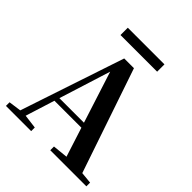

<svg xmlns="http://www.w3.org/2000/svg" viewBox="-237 -1059 1220 1220"><g transform="rotate(45 373.0 -449.5)"><path d="M209.5 -833.1V-898.8H538.8V-833.1ZM13.2 0V-32.6L112.6 -46.3H131.1L239.8 -32.6V0ZM82.8 0 331.4 -744.6H418.9L672.2 0H527.6L316.7 -656.5H337.4L334.2 -642.5L132 0ZM193.5 -241.1 200.6 -275H517.8L524.9 -241.1ZM411.5 0V-33.4L546.7 -47H597.4L736 -33.4V0Z"/></g></svg>

Font: Noto Serif SC ExtraLight
Style: Regular
Weight: 200
Designer: Ryoko NISHIZUKA 西塚涼子 (kana & ideographs); Frank Grießhammer (Latin, Greek & Cyrillic); Wenlong ZHANG 张文龙 (bopomofo); San
Foundry: Adobe
Version: Version 2.002-H1;hotconv 1.1.0;makeotfexe 2.6.0